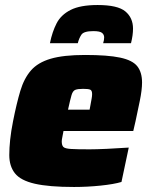

<svg xmlns="http://www.w3.org/2000/svg" viewBox="-20 -737 595 765"><path d="M275 8Q175 8 118.5 -5Q62 -18 39.5 -46.5Q17 -75 17 -119Q17 -147 20.5 -180.5Q24 -214 32 -254Q46 -325 61 -375Q76 -425 103.5 -456.5Q131 -488 182 -503Q233 -518 319 -518Q409 -518 458.5 -507.5Q508 -497 527 -473Q546 -449 546 -408Q546 -379 537 -335Q528 -291 520 -254L511 -215H233Q232 -208 229 -194Q226 -180 226 -174Q226 -158 232.5 -151.5Q239 -145 262.5 -143.5Q286 -142 337 -142Q363 -142 406.5 -144Q450 -146 493 -149L464 -12Q434 -3 381 2.5Q328 8 275 8ZM251 -300H337L340 -316Q343 -333 345 -343.5Q347 -354 347 -362Q347 -377 339 -380Q331 -383 311 -383Q290 -383 280 -379Q270 -375 265 -358Q260 -341 251 -300ZM179 -565Q188 -610 205.5 -644Q223 -678 261.5 -697.5Q300 -717 369 -717Q449 -717 479.5 -691.5Q510 -666 510 -623Q510 -610 508 -595.5Q506 -581 502 -565H391Q393 -571 394 -577Q395 -583 395 -588Q395 -599 386.5 -606Q378 -613 352 -613Q314 -613 304.5 -599Q295 -585 290 -565Z"/></svg>

Font: Saira Black
Style: Italic
Weight: 900
Italic angle: -12°
Designer: Hector Gatti with collaboration of the Omnibus-Type team
Foundry: Omnibus-Type
Version: Version 1.100; ttfautohint (v1.8.3)